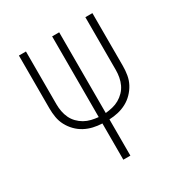

<svg xmlns="http://www.w3.org/2000/svg" viewBox="-171 -648 942 991"><g transform="rotate(-30 300.0 -152.5)"><path d="M279 215V-1Q252 -2 226 -8Q200 -14 176.5 -26.5Q153 -39 134 -58.5Q115 -78 102.5 -101.5Q90 -125 85.5 -151.5Q81 -178 81 -205V-520H123V-205Q123 -184 127 -162.5Q131 -141 140 -122Q149 -103 164 -87.5Q179 -72 197.5 -61.5Q216 -51 237 -46Q258 -41 279 -39V-520H321V-39Q342 -41 363 -46Q384 -51 402.5 -61.5Q421 -72 436 -87.5Q451 -103 460 -122Q469 -141 473 -162.5Q477 -184 477 -205V-520H519V-205Q519 -178 514.5 -151.5Q510 -125 497.5 -101.5Q485 -78 466 -58.5Q447 -39 423.5 -26.5Q400 -14 374 -8Q348 -2 321 -1V215Z"/></g></svg>

Font: Iosevka SS04 XLt Ex
Style: Regular
Weight: 200
Width: 7
Monospace: yes
Designer: Belleve Invis
Foundry: Belleve Invis
Version: Version 19.0.0; ttfautohint (v1.8.4)